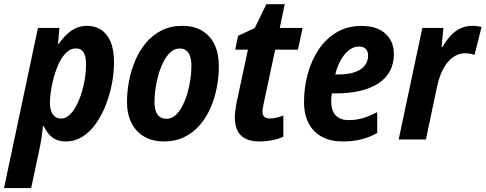

<svg xmlns="http://www.w3.org/2000/svg" viewBox="-64 -682 2375 939"><path d="M-44.4 237.8 121.6 -545.4H226.6L219.7 -467.3H223.6Q241.7 -493.7 262.5 -513.7Q283.2 -533.7 308.1 -544.7Q333 -555.7 362.3 -555.7Q398.9 -555.7 428.7 -537.4Q458.5 -519 476.1 -479.5Q493.7 -439.9 493.7 -376.5Q493.7 -326.7 483.4 -272.9Q473.1 -219.2 453.6 -168.9Q434.1 -118.7 405.5 -78.1Q377 -37.6 339.8 -13.9Q302.7 9.8 257.8 9.8Q230 9.8 209.5 0.2Q189 -9.3 174.6 -26.4Q160.2 -43.5 149.4 -65.9H146Q143.1 -32.7 138.4 -3.9Q133.8 24.9 127.9 52.2L88.4 237.8ZM234.9 -102.1Q256.3 -102.1 274.9 -118.9Q293.5 -135.7 308.6 -164.1Q323.7 -192.4 334.7 -227.1Q345.7 -261.7 351.3 -297.9Q356.9 -334 356.9 -366.2Q356.9 -406.2 344.5 -425.8Q332 -445.3 307.6 -445.3Q286.1 -445.3 268.3 -431.4Q250.5 -417.5 236.3 -394.5Q222.2 -371.6 211.7 -343Q201.2 -314.5 194.1 -284.2Q187 -253.9 183.6 -226.6Q180.2 -199.2 180.2 -178.7Q180.2 -142.6 194.6 -122.3Q209 -102.1 234.9 -102.1Z M737.3 9.8Q682.6 9.8 642.1 -13.4Q601.6 -36.6 579.3 -80.1Q557.1 -123.5 557.1 -183.6Q557.1 -233.9 567.1 -286.1Q577.1 -338.4 597.7 -386.7Q618.2 -435.1 650.4 -473.1Q682.6 -511.2 726.8 -533.4Q771 -555.7 828.1 -555.7Q883.3 -555.7 923.3 -532.2Q963.4 -508.8 984.9 -464.6Q1006.3 -420.4 1006.3 -358.4Q1006.3 -306.6 996.3 -254.4Q986.3 -202.1 965.6 -154.5Q944.8 -106.9 913.1 -70.1Q881.3 -33.2 837.4 -11.7Q793.5 9.8 737.3 9.8ZM750.5 -101.1Q773.4 -101.1 792.5 -116.9Q811.5 -132.8 826.2 -160.2Q840.8 -187.5 851.1 -221.2Q861.3 -254.9 866.7 -290.5Q872.1 -326.2 872.1 -358.9Q872.1 -384.8 866.5 -404.1Q860.8 -423.3 848.1 -434.1Q835.4 -444.8 814.5 -444.8Q790 -444.8 770.3 -427Q750.5 -409.2 735.6 -380.1Q720.7 -351.1 710.9 -316.4Q701.2 -281.7 696.3 -246.8Q691.4 -211.9 691.4 -183.1Q691.4 -143.6 706.1 -122.3Q720.7 -101.1 750.5 -101.1Z M1204.1 9.8Q1145 9.8 1114.7 -19.3Q1084.5 -48.3 1084.5 -108.4Q1084.5 -122.6 1086.4 -139.2Q1088.4 -155.8 1092.3 -176.3L1148.4 -439H1086.4L1100.1 -506.8L1181.6 -544.4L1238.8 -661.6H1328.6L1304.2 -545.4H1416L1393.1 -439H1281.7L1224.1 -168.5Q1222.2 -159.2 1220.9 -150.6Q1219.7 -142.1 1219.7 -136.2Q1219.7 -118.2 1229 -110.4Q1238.3 -102.5 1255.9 -102.5Q1269.5 -102.5 1286.1 -106.2Q1302.7 -109.9 1321.8 -117.2V-13.7Q1298.8 -2.4 1267.3 3.7Q1235.8 9.8 1204.1 9.8Z M1611.3 9.8Q1554.2 9.8 1512 -12.2Q1469.7 -34.2 1446.3 -77.4Q1422.9 -120.6 1422.9 -183.1Q1422.9 -253.4 1440.9 -320.1Q1459 -386.7 1494.4 -439.7Q1529.8 -492.7 1582.3 -523.9Q1634.8 -555.2 1703.6 -555.2Q1779.8 -555.2 1821 -517.6Q1862.3 -480 1862.3 -417Q1862.3 -372.1 1843.8 -336.2Q1825.2 -300.3 1788.6 -275.6Q1752 -251 1698.5 -238Q1645 -225.1 1575.7 -225.1H1559.1Q1557.6 -215.3 1556.6 -206.1Q1555.7 -196.8 1555.7 -187.5Q1555.7 -141.6 1577.4 -118.2Q1599.1 -94.7 1640.1 -94.7Q1677.7 -94.7 1708.5 -103.5Q1739.3 -112.3 1780.8 -133.8V-31.7Q1741.7 -9.8 1700.9 0Q1660.2 9.8 1611.3 9.8ZM1575.7 -317.9H1588.4Q1642.1 -317.9 1674.6 -330.3Q1707 -342.8 1721.7 -363.8Q1736.3 -384.8 1736.3 -410.2Q1736.3 -431.6 1724.6 -443.1Q1712.9 -454.6 1690.9 -454.6Q1667 -454.6 1644.3 -437.7Q1621.6 -420.9 1603.8 -390.4Q1585.9 -359.9 1575.7 -317.9Z M1885.7 0 2001.5 -545.4H2104.5L2095.7 -453.1H2100.6Q2120.1 -486.8 2141.8 -509.5Q2163.6 -532.2 2189.7 -543.9Q2215.8 -555.7 2247.1 -555.7Q2257.8 -555.7 2269.3 -554.2Q2280.8 -552.7 2291 -549.3L2256.8 -413.6Q2248 -417 2236.3 -419.2Q2224.6 -421.4 2210.9 -421.4Q2185.5 -421.4 2163.8 -409.7Q2142.1 -397.9 2124.8 -376.7Q2107.4 -355.5 2094.7 -326.2Q2082 -296.9 2074.2 -261.7L2019 0Z"/></svg>

Font: Open Sans SemiCondensed
Style: Bold Italic
Weight: 700
Width: 4
Italic angle: -12°
Designer: Monotype Design Team
Foundry: Monotype Imaging Inc.
Version: Version 3.003